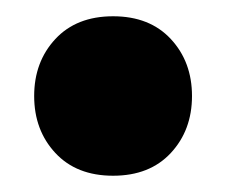

<svg xmlns="http://www.w3.org/2000/svg" viewBox="-20 -389 278 236"><path d="M22 -271Q22 -313 48 -341Q74 -369 119 -369Q164 -369 190 -341Q216 -313 216 -271Q216 -229 190 -201Q164 -173 119 -173Q74 -173 48 -201Q22 -229 22 -271Z"/></svg>

Font: Baloo Bhaina 2 ExtraBold
Style: Regular
Weight: 800
Designer: Yesha Goshar, Manish Minz, Shuchita Grover and Ek Type
Foundry: Ek Type
Version: Version 1.640;hotconv 1.0.111;makeotfexe 2.5.65597; ttfautoh